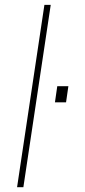

<svg xmlns="http://www.w3.org/2000/svg" viewBox="-20 -782 353 802"><path d="M77.6 0H51.3L165.5 -761.7H191.9ZM255.9 -354.5H209.5L219.2 -421.9H265.6Z"/></svg>

Font: Roboto-ThinItalic
Style: Italic
Weight: 250
Italic angle: -12°
Designer: Google
Version: Version 1.100141; 2013; ttfautohint (v0.94.14-c901) -l 8 -r 